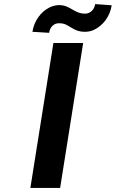

<svg xmlns="http://www.w3.org/2000/svg" viewBox="-20 -922 568 942"><path d="M139 -766 221 -761C225 -788 243 -808 269 -808C282 -808 293 -806 302 -802C331 -788 351 -766 396 -766C412 -766 428 -769 442 -776C483 -796 519 -838 528 -896L447 -902C443 -875 423 -855 397 -855C343 -855 325 -897 270 -897C255 -897 239 -893 224 -886C183 -866 148 -823 139 -766ZM129 0H275L388 -711H242Z"/></svg>

Font: Asimov Pro
Style: BdObl
Weight: 700
Designer: Google
Version: Version 2.000980; 2014